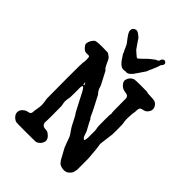

<svg xmlns="http://www.w3.org/2000/svg" viewBox="-223 -862 993 993"><g transform="rotate(45 273.5 -365.0)"><path d="M64 -560Q68 -568 110.5 -568Q153 -568 157.5 -567Q162 -566 162 -565Q162 -564 169 -560Q181 -553 187 -539Q205 -497 213 -495Q214 -495 214 -494.5Q214 -494 216 -491Q218 -488 224.5 -475Q231 -462 243 -439.5Q255 -417 255.5 -412.5Q256 -408 259.5 -400.5Q263 -393 265.5 -390Q268 -387 269.5 -384.5Q271 -382 272 -382Q275 -380 281 -367.5Q287 -355 289.5 -351Q292 -347 300 -331Q308 -315 316 -299.5Q324 -284 325 -280.5Q326 -277 330 -269.5Q334 -262 335.5 -262Q337 -262 340.5 -254Q344 -246 345 -244Q346 -242 355 -225.5Q364 -209 367 -203.5Q370 -198 370.5 -195Q371 -192 373 -186.5Q375 -181 375.5 -179.5Q376 -178 378.5 -173Q381 -168 384 -165Q390 -160 392 -162Q394 -164 395.5 -175Q397 -186 396.5 -195Q396 -204 396.5 -220Q397 -236 396 -240.5Q395 -245 394.5 -250.5Q394 -256 393 -257Q392 -258 392 -302Q392 -346 392.5 -346.5Q393 -347 394 -352.5Q395 -358 393.5 -359.5Q392 -361 392 -411.5Q392 -462 391.5 -468Q391 -474 385.5 -479.5Q380 -485 367 -486Q346 -488 332.5 -502.5Q319 -517 321 -530Q327 -556 349 -565Q356 -568 399.5 -568Q443 -568 443 -567.5Q443 -567 448.5 -566Q454 -565 456.5 -564.5Q459 -564 477 -563.5Q495 -563 503 -561Q519 -556 527 -539Q534 -522 526 -509Q516 -491 501.5 -488Q487 -485 482 -482Q475 -477 474.5 -461Q474 -445 473 -443.5Q472 -442 471 -430Q468 -395 470.5 -378Q473 -361 473.5 -357.5Q474 -354 474 -318.5Q474 -283 473.5 -281Q473 -279 472.5 -277.5Q472 -276 472 -273.5Q472 -271 470 -257.5Q468 -244 467 -233.5Q466 -223 464.5 -214Q463 -205 464.5 -198Q466 -191 466.5 -186.5Q467 -182 468.5 -170Q470 -158 471 -141Q472 -124 473 -120.5Q474 -117 474 -72V-27Q472 -20 470.5 -10.5Q469 -1 459.5 8.5Q450 18 445 20Q432 25 418 23Q397 20 388 9Q379 -2 375.5 -9Q372 -16 370 -19.5Q368 -23 362 -34Q356 -45 350 -56Q344 -67 343.5 -70.5Q343 -74 340 -80Q337 -86 337 -86.5Q337 -87 335.5 -91.5Q334 -96 333.5 -97.5Q333 -99 331.5 -103Q330 -107 329.5 -108Q329 -109 328.5 -110Q328 -111 326 -117.5Q324 -124 314.5 -137Q305 -150 303 -154Q301 -158 298.5 -161Q296 -164 283 -190Q267 -222 265.5 -222Q264 -222 253 -243Q242 -264 240 -268Q238 -272 236 -275.5Q234 -279 231.5 -284Q229 -289 212.5 -321Q196 -353 190 -353Q184 -353 184 -336.5Q184 -320 184 -293Q184 -266 183 -263Q182 -260 182 -258.5Q182 -257 180 -244.5Q178 -232 180 -222.5Q182 -213 182.5 -209Q183 -205 183.5 -201.5Q184 -198 184 -144Q184 -90 183 -85Q182 -80 183 -79Q184 -78 185 -74Q186 -70 190 -66Q197 -59 211 -59Q225 -59 235 -50Q270 -23 242 9Q230 22 215.5 22.5Q201 23 143 23Q85 23 80 22Q69 21 56.5 9Q44 -3 44 -18Q44 -33 55.5 -44Q67 -55 78 -57.5Q89 -60 92 -61Q101 -65 101.5 -79Q102 -93 103 -93Q109 -126 108 -138Q107 -150 106 -157Q104 -171 103 -176L102 -323V-338Q102 -441 103.5 -441.5Q105 -442 105.5 -456Q106 -470 105 -477Q104 -484 102.5 -485.5Q101 -487 94 -487H87Q87 -486 77.5 -487Q68 -488 57.5 -499Q47 -510 45.5 -516.5Q44 -523 45 -523Q46 -523 46.5 -528.5Q47 -534 47.5 -534.5Q48 -535 49 -537.5Q50 -540 53 -546Q56 -552 60 -555.5Q64 -559 64 -560ZM187 -371Q188 -372 186 -373.5Q184 -375 183.5 -374.5Q183 -374 183.5 -368.5Q184 -363 185.5 -361.5Q187 -360 190 -361Q193 -362 187 -370ZM384 -743 386 -744Q386 -745 387 -745Q388 -745 388 -745L389 -746Q391 -746 393.5 -746.5Q396 -747 402 -743Q415 -733 397 -714Q390 -690 380.5 -670Q371 -650 370.5 -646.5Q370 -643 364 -634.5Q358 -626 344 -605Q316 -559 294 -563Q290 -564 283 -562Q256 -556 226 -606Q223 -610 219.5 -615.5Q216 -621 216.5 -622Q217 -623 214.5 -627.5Q212 -632 212 -632Q212 -632 208.5 -639Q205 -646 201.5 -655.5Q198 -665 190 -675Q182 -685 179.5 -688.5Q177 -692 172 -699Q153 -724 159 -738Q160 -741 160.5 -743Q161 -745 167 -749Q182 -761 201 -745.5Q220 -730 219.5 -728.5Q219 -727 228 -715Q237 -703 243.5 -692.5Q250 -682 255 -678Q260 -674 271 -664Q282 -654 285 -654Q290 -654 307.5 -672Q325 -690 327 -691Q329 -692 334 -697Q339 -702 340 -702L349 -709Q350 -709 354 -712.5Q358 -716 359 -716.5Q360 -717 361.5 -718Q363 -719 365.5 -719Q368 -719 370 -721.5Q372 -724 373 -723.5Q374 -723 376 -727Q375 -727 376 -728.5Q377 -730 377 -731.5Q377 -733 377.5 -733.5Q378 -734 378 -735Q378 -736 380 -738Q382 -740 382 -741Q382 -742 383 -742Q385 -742 384 -743Z"/></g></svg>

Font: TT2020 Style E
Style: Regular
Weight: 400
Version: Version 00.2